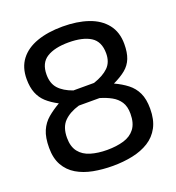

<svg xmlns="http://www.w3.org/2000/svg" viewBox="-125 -772 809 882"><g transform="rotate(-20 279.5 -330.5)"><path d="M278 10Q228 10 183 1.5Q138 -7 103.5 -27.5Q69 -48 49.5 -82.5Q30 -117 30 -168Q30 -219 44 -251Q58 -283 83.5 -304.5Q109 -326 142 -345Q108 -363 86 -383Q64 -403 52.5 -431.5Q41 -460 41 -500Q41 -557 70 -595Q99 -633 152.5 -652Q206 -671 278 -671Q349 -671 403 -652.5Q457 -634 487.5 -595.5Q518 -557 518 -499Q518 -457 507 -429Q496 -401 472.5 -381.5Q449 -362 411 -344Q446 -328 472.5 -307.5Q499 -287 513.5 -256.5Q528 -226 528 -179Q528 -125 508.5 -88.5Q489 -52 454.5 -30.5Q420 -9 374.5 0.5Q329 10 278 10ZM278 -68Q324 -68 359.5 -78.5Q395 -89 415 -115.5Q435 -142 435 -188Q435 -224 420.5 -246Q406 -268 381.5 -281.5Q357 -295 326 -304H225Q177 -290 150 -262.5Q123 -235 123 -183Q123 -140 143 -114.5Q163 -89 198.5 -78.5Q234 -68 278 -68ZM225 -378H326Q374 -394 399.5 -419Q425 -444 425 -487Q425 -545 386.5 -569Q348 -593 279 -593Q211 -593 172.5 -569Q134 -545 134 -488Q134 -445 157 -419.5Q180 -394 225 -378Z"/></g></svg>

Font: Cairo Play Medium
Style: Regular
Weight: 500
Version: Version 3.119